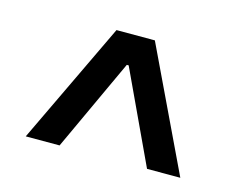

<svg xmlns="http://www.w3.org/2000/svg" viewBox="-56 -785 581 467"><g transform="rotate(15 234.5 -551.5)"><path d="M186.1 -704.5H282.7L429 -397.7H345.2L236.9 -629.3H232.2L125 -397.7H39.8Z"/></g></svg>

Font: Interop
Style: Regular
Weight: 400
Designer: Rasmus Andersson, Google, Jang Haemin
Foundry: jhaemin
Version: Version 1.008